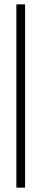

<svg xmlns="http://www.w3.org/2000/svg" viewBox="-20 -810 190 880"><path d="M55 -790H95V50H55Z"/></svg>

Font: Exetegue Light
Style: Regular
Weight: 300
Designer: Fábio Duarte Martins
Foundry: Fábio Duarte Martins
Version: Version 0.001